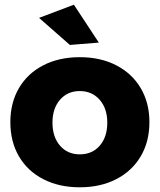

<svg xmlns="http://www.w3.org/2000/svg" viewBox="-20 -790 678 816"><path d="M615 -271Q615 -188 578 -125.5Q541 -63 474 -28.5Q407 6 319 6Q231 6 164 -28.5Q97 -63 60.5 -125.5Q24 -188 24 -271Q24 -353 60.5 -415.5Q97 -478 164 -512.5Q231 -547 319 -547Q407 -547 474 -512.5Q541 -478 578 -415.5Q615 -353 615 -271ZM203 -269Q203 -208 235 -171Q267 -134 319 -134Q372 -134 404 -171Q436 -208 436 -269Q436 -329 403.5 -366Q371 -403 319 -403Q267 -403 235 -366Q203 -329 203 -269ZM294 -770 400 -609 277 -599 146 -714Z"/></svg>

Font: Gontserrat
Style: Bold
Weight: 700
Designer: Julieta Ulanovsky
Foundry: Julieta Ulanovsky
Version: Version 6.001